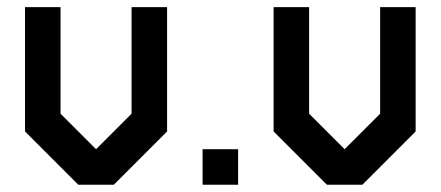

<svg xmlns="http://www.w3.org/2000/svg" viewBox="-20 -508 1212 528"><path d="M341.8 -488.3H439.5V-146.5L293 0H195.3L48.8 -146.5V-488.3H146.5V-195.3L244.1 -97.7L341.8 -195.3Z M537.1 0V-97.7H634.8V0Z M1025.4 -488.3H1123V-146.5L976.6 0H878.9L732.4 -146.5V-488.3H830.1V-195.3L927.7 -97.7L1025.4 -195.3Z"/></svg>

Font: BabelStone Runic Elder Futhark
Style: Regular
Weight: 400
Designer: Andrew West
Foundry: BabelStone
Version: Version 3.005 March 14, 2022